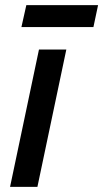

<svg xmlns="http://www.w3.org/2000/svg" viewBox="-20 -724 400 744"><path d="M19 0 131 -532H237L125 0ZM63 -619 82 -704H360L342 -619Z"/></svg>

Font: Geist Medium
Style: Italic
Weight: 500
Italic angle: -12°
Designer: Basement.studio, Andrés Briganti, Mateo Zaragoza
Foundry: Basement.studio, Vercel, Andrés Briganti, Guido Ferreyra, Mateo Zaragoza
Version: Version 1.500; ttfautohint (v1.8.4.7-5d5b)